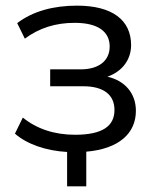

<svg xmlns="http://www.w3.org/2000/svg" viewBox="-20 -531 548 681"><path d="M218 130H286V7C402 -3 462 -58 462 -138C462 -200 423 -245 361 -259C413 -277 445 -319 445 -371C445 -460 378 -511 253 -511C169 -511 96 -491 41 -449L68 -394C120 -432 177 -450 245 -450C330 -450 369 -417 369 -366C369 -315 330 -285 266 -285H158V-225H276C347 -225 386 -195 386 -141C386 -84 344 -53 246 -53C173 -53 110 -74 61 -114L33 -57C75 -20 143 4 218 8Z"/></svg>

Font: Poppy and Pepper
Style: Regular
Weight: 400
Designer: Thy Ha
Foundry: Thy Ha
Version: Version 0.001;Glyphs 3.2 (3227)